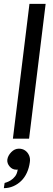

<svg xmlns="http://www.w3.org/2000/svg" viewBox="-26 -720 274 997"><path d="M41 0 127 -700H211L125 0ZM-6 257Q-6 257 -5 250Q-4 243 -3 236.5Q-2 230 -2 230Q-2 230 7.5 227Q17 224 29.5 216.5Q42 209 52.5 195.5Q63 182 66 160Q65 161 62 161Q59 161 58 161Q38 161 24 144.5Q10 128 12 109Q15 88 32.5 70Q50 52 72 52Q91 52 104.5 61.5Q118 71 125 87Q132 103 129 122Q125 152 113.5 177Q102 202 84 219.5Q66 237 43 247Q20 257 -6 257Z"/></svg>

Font: Inclusive Sans
Style: Italic
Weight: 400
Italic angle: -7°
Designer: Olivia King
Foundry: Olivia King
Version: Version 2.004